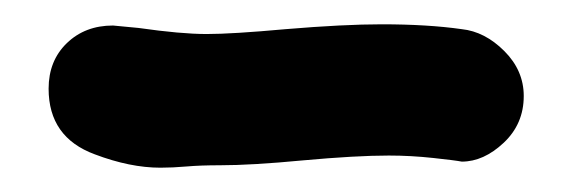

<svg xmlns="http://www.w3.org/2000/svg" viewBox="-20 -725 471 158"><path d="M112 -587Q87 -587 58 -598Q20 -612 20 -652Q20 -675 35 -689.5Q50 -704 73 -704L94 -702Q129 -697 150 -697Q171 -697 215 -701Q263 -705 294 -705Q332 -705 360 -701Q379 -699 395 -683Q411 -667 411 -646Q411 -623 394.5 -607.5Q378 -592 360 -592Q355 -593 336.5 -595Q318 -597 300 -597Q273 -597 229 -593Q187 -589 161 -589Q145 -589 133.5 -588Q122 -587 112 -587Z"/></svg>

Font: Mali
Style: Bold
Weight: 700
Designer: Kitiyaporn Chalermlarp | Katatrad Aksorn Co.,Ltd.
Foundry: Cadson Demak Co.,Ltd.
Version: Version 1.000; ttfautohint (v1.6)